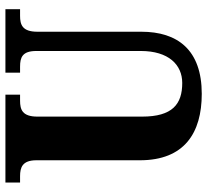

<svg xmlns="http://www.w3.org/2000/svg" viewBox="-48 -706 764 708"><g transform="rotate(-90 334.0 -352.0)"><path d="M342 10C504 10 571 -79 571 -213V-596C571 -652 597 -660 630 -660H654V-714H420V-660H442C476 -660 500 -652 500 -600V-215C500 -112 449 -62 382 -62C304 -62 258 -98 258 -210V-596C258 -652 284 -660 317 -660H339V-714H15V-660H38C70 -660 97 -652 97 -600V-218C97 -54 198 10 342 10Z"/></g></svg>

Font: Noto Serif Devanagari Condensed ExtraBold
Style: Regular
Weight: 800
Width: 3
Designer: Universal Thirst, Indian Type Foundry and the Monotype Design Team
Foundry: Monotype Imaging Inc.
Version: Version 2.004